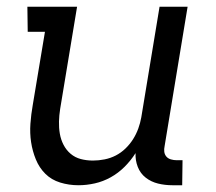

<svg xmlns="http://www.w3.org/2000/svg" viewBox="-20 -540 640 568"><path d="M212 8Q184 8 158 0Q132 -8 114 -26Q96 -44 86 -68.5Q76 -93 72 -119.5Q68 -146 70 -174Q72 -202 77 -230L113 -446H62L61 -520H208L158 -218Q155 -199 154.5 -180.5Q154 -162 157 -144.5Q160 -127 168 -111.5Q176 -96 189 -85Q202 -74 219 -69.5Q236 -65 255 -65Q272 -65 289.5 -68.5Q307 -72 322.5 -80Q338 -88 351 -100.5Q364 -113 373.5 -128Q383 -143 389 -159.5Q395 -176 398 -193L452 -520H535L467 -108Q465 -99 466 -91Q467 -83 472 -77Q477 -71 485.5 -68.5Q494 -66 503 -66H520L519 8H490Q468 8 447.5 3Q427 -2 411 -14.5Q395 -27 387.5 -46.5Q380 -66 381 -87Q367 -65 348.5 -46.5Q330 -28 307.5 -15.5Q285 -3 260.5 2.5Q236 8 212 8Z"/></svg>

Font: Iosevka Etoile
Style: Italic
Weight: 400
Italic angle: -9°
Designer: Belleve Invis
Foundry: Belleve Invis
Version: Version 22.1.2; ttfautohint (v1.8.4)